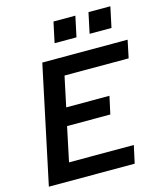

<svg xmlns="http://www.w3.org/2000/svg" viewBox="-131 -1005 937 1102"><g transform="rotate(-15 338.0 -454.5)"><path d="M169 -698H676L654 -593H273L235 -414H492L469 -309H212L169 -105H554L531 0H21ZM500 -909H630L604 -787H474ZM292 -909H422L396 -787H266Z"/></g></svg>

Font: Azeret Mono Medium
Style: Italic
Weight: 500
Italic angle: -12°
Designer: Martin Vácha
Foundry: Displaay
Version: Version 1.000; Glyphs 3.0.3, build 3074